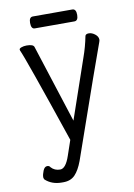

<svg xmlns="http://www.w3.org/2000/svg" viewBox="-94 -906 689 984"><g transform="rotate(-10 250.0 -414.0)"><path d="M146 18Q95 18 61 -13Q57 -20 57 -25Q57 -39 65 -58.5Q73 -78 87 -78Q98 -78 103 -69Q121 -49 150 -49Q179 -49 200 -111L227 -190Q72 -647 53 -685L52 -690Q51 -696 63 -700.5Q75 -705 90 -705Q124 -705 129 -691Q141 -654 260 -284L367 -595Q385 -645 396 -701Q399 -711 415 -711Q431 -711 447 -698.5Q463 -686 463 -670Q463 -665 460 -657Q437 -597 255 -75Q238 -29 215.5 -5.5Q193 18 155 18ZM147 -784Q128 -784 128 -816Q128 -846 148 -846H353Q373 -846 373 -815Q373 -784 353 -784Z"/></g></svg>

Font: LXGW WenKai Mono TC
Style: Regular
Weight: 400
Designer: LXGW / Fontworks Inc.
Foundry: LXGW / Fontworks Inc.
Version: Version 1.330